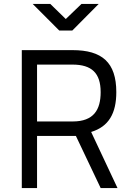

<svg xmlns="http://www.w3.org/2000/svg" viewBox="-20 -949 663 969"><path d="M488 0H573L440 -283C529 -310 567 -377 567 -484C567 -634 495 -696 346 -696H90V0H167V-263H363ZM488 -484C488 -395 453 -336 347 -336H167V-623H346C443 -623 488 -580 488 -484ZM478 -929H391L312 -853L234 -929H145L279 -795H345Z"/></svg>

Font: TitilliumText22L
Style: 400 wt
Weight: 400
Designer: Campivisivi
Foundry: Campivisivi
Version: 1.000